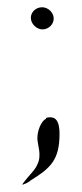

<svg xmlns="http://www.w3.org/2000/svg" viewBox="-20 -403 226 529"><path d="M42 104V106C48 104 56 101 62 96H63V95C118 61 144 39 144 -34C144 -63 137 -76 125 -79C118 -81 109 -79 107 -78V-76C93 -69 83 -43 83 -22C83 -4 96 24 83 50C76 67 61 78 42 104ZM65 -354C65 -337 81 -322 97 -322C114 -322 128 -336 128 -352C128 -368 113 -383 96 -383C79 -383 65 -370 65 -354Z"/></svg>

Font: SolarCharger
Style: 150
Weight: 100
Designer: Mew Too
Foundry: Cannot Into Space Fonts/KineticPlasma Fonts
Version: Version 1.100